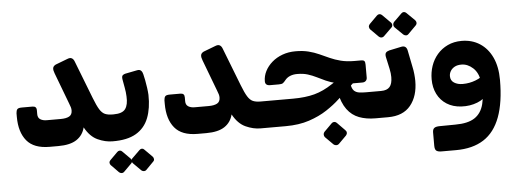

<svg xmlns="http://www.w3.org/2000/svg" viewBox="-55 -800 3245 1205"><g transform="rotate(-5 1568.0 -197.0)"><path d="M234 6Q135 6 90 -48.5Q45 -103 45 -199V-222Q46 -239 52.5 -247Q59 -255 81 -255H148Q161 -255 167.5 -249Q174 -243 174 -229V-205Q174 -182 190 -172Q206 -162 230 -162H318Q353 -162 372 -172.5Q391 -183 391 -210Q391 -220 388 -230Q385 -240 379 -255L305 -451Q297 -471 299 -484Q301 -497 317 -505L393 -534Q410 -541 421 -535Q432 -529 438 -512L530 -275Q549 -226 564 -202Q579 -178 597.5 -170Q616 -162 645 -162Q660 -162 660 -147V-24Q660 6 630 6Q585 6 537.5 -15.5Q490 -37 457 -97Q445 -48 404.5 -21Q364 6 289 6Z M630 6Q623 6 619 1.5Q615 -3 615 -10V-133Q615 -162 645 -162H652Q707 -162 726 -188.5Q745 -215 742 -267Q741 -294 735.5 -323Q730 -352 726 -376Q723 -395 730 -401.5Q737 -408 747 -410L823 -425Q839 -428 847.5 -419.5Q856 -411 859 -397Q863 -382 867.5 -358.5Q872 -335 875.5 -310Q879 -285 880 -265Q882 -181 858 -119.5Q834 -58 778.5 -25.5Q723 7 630 6ZM685 204Q679 210 670 209.5Q661 209 654 203L606 154Q600 148 599.5 139Q599 130 606 123L654 75Q661 68 670 68Q679 68 685 75L733 123Q740 130 740.5 139.5Q741 149 734 155ZM825 204Q819 210 810 209.5Q801 209 794 203L745 154Q739 148 738.5 138.5Q738 129 745 123L794 75Q801 68 809.5 68Q818 68 824 75L872 123Q879 130 879.5 139.5Q880 149 873 155Z M1166 6Q1067 6 1022 -48.5Q977 -103 977 -199V-222Q978 -239 984.5 -247Q991 -255 1013 -255H1080Q1093 -255 1099.5 -249Q1106 -243 1106 -229V-205Q1106 -182 1122 -172Q1138 -162 1162 -162H1250Q1285 -162 1304 -172.5Q1323 -183 1323 -210Q1323 -220 1320 -230Q1317 -240 1311 -255L1237 -451Q1229 -471 1231 -484Q1233 -497 1249 -505L1325 -534Q1342 -541 1353 -535Q1364 -529 1370 -512L1462 -275Q1481 -226 1496 -202Q1511 -178 1529.5 -170Q1548 -162 1577 -162Q1592 -162 1592 -147V-24Q1592 6 1562 6Q1517 6 1469.5 -15.5Q1422 -37 1389 -97Q1377 -48 1336.5 -21Q1296 6 1221 6Z M1562 6Q1547 6 1547 -9V-132Q1547 -162 1577 -162H1782Q1860 -162 1917.5 -177.5Q1975 -193 2033 -232L2128 -294L2189 -248L2064 -132Q2031 -101 1982.5 -69Q1934 -37 1869.5 -15.5Q1805 6 1721 6ZM2286 6Q2229 6 2184 -11Q2139 -28 2109 -68.5Q2079 -109 2064 -180L2147 -259Q2147 -226 2152.5 -206Q2158 -186 2170 -176.5Q2182 -167 2199.5 -164.5Q2217 -162 2242 -162H2330Q2338 -162 2341.5 -157Q2345 -152 2345 -145V-22Q2345 -8 2337 -1Q2329 6 2315 6ZM2155 -225 2150 -227Q2099 -227 2062 -235.5Q2025 -244 1996.5 -257Q1968 -270 1942 -283Q1916 -296 1887.5 -305Q1859 -314 1821 -314Q1796 -314 1776.5 -306Q1757 -298 1745 -283Q1734 -269 1726.5 -264Q1719 -259 1701 -259H1646Q1615 -259 1615 -286Q1615 -319 1630.5 -349.5Q1646 -380 1674 -404.5Q1702 -429 1740 -443Q1778 -457 1823 -457Q1869 -457 1904.5 -448Q1940 -439 1971 -425Q2002 -411 2033 -397Q2064 -383 2101 -373.5Q2138 -364 2187 -364H2228Q2244 -364 2249 -357.5Q2254 -351 2254 -335V-253Q2254 -241 2246 -233Q2238 -225 2224 -225ZM2043 147Q2036 153 2026.5 152.5Q2017 152 2010 146L1960 96Q1954 89 1954 79.5Q1954 70 1960 63L2010 13Q2017 6 2026 6Q2035 6 2042 13L2091 63Q2099 70 2099.5 79.5Q2100 89 2093 97Z M2316 6Q2308 6 2304 1Q2300 -4 2300 -11V-136Q2300 -150 2308 -156Q2316 -162 2330 -162H2337Q2374 -162 2391 -181.5Q2408 -201 2408 -243Q2408 -255 2406.5 -268Q2405 -281 2402 -295L2385 -373Q2382 -391 2388.5 -399Q2395 -407 2410 -411L2486 -427Q2518 -434 2525 -401L2546 -296Q2551 -274 2553.5 -249Q2556 -224 2556 -206Q2556 -111 2508.5 -52.5Q2461 6 2366 6ZM2384 -502Q2378 -496 2368.5 -496Q2359 -496 2352 -503L2302 -553Q2296 -560 2295.5 -569Q2295 -578 2302 -586L2352 -636Q2359 -643 2368 -643Q2377 -643 2384 -636L2434 -586Q2442 -579 2442.5 -569Q2443 -559 2435 -552ZM2538 -502Q2531 -495 2522 -496Q2513 -497 2506 -503L2455 -553Q2449 -560 2449 -569.5Q2449 -579 2455 -586L2506 -636Q2513 -643 2521.5 -643Q2530 -643 2537 -636L2588 -586Q2595 -579 2595.5 -569.5Q2596 -560 2588 -552Z M2681 249Q2660 249 2649.5 241.5Q2639 234 2639 209V126Q2639 106 2649.5 98Q2660 90 2685 90L2782 89Q2862 89 2904.5 61Q2947 33 2961.5 -24.5Q2976 -82 2970 -169L3086 -166Q3086 -25 3051.5 67.5Q3017 160 2947.5 204.5Q2878 249 2772 249ZM2966 -166Q2959 -222 2925.5 -252.5Q2892 -283 2853 -283Q2827 -283 2810 -273.5Q2793 -264 2784 -249Q2775 -234 2775 -217Q2775 -189 2797 -175Q2819 -161 2851 -161Q2894 -161 2932.5 -176Q2971 -191 2987 -211L2998 -88Q2978 -55 2931.5 -36.5Q2885 -18 2830 -21Q2777 -24 2738.5 -48.5Q2700 -73 2679.5 -114Q2659 -155 2659 -207Q2659 -251 2672.5 -291Q2686 -331 2713 -362.5Q2740 -394 2779 -412.5Q2818 -431 2867 -431Q2932 -431 2981.5 -399Q3031 -367 3058.5 -308Q3086 -249 3086 -166Z"/></g></svg>

Font: Rubik
Style: Bold Italic
Weight: 700
Italic angle: -12°
Designer: Hubert and Fischer
Foundry: Hubert and Fischer
Version: Version 2.300;gftools[0.9.30]